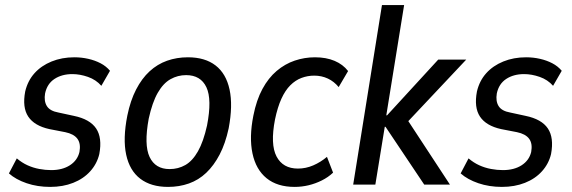

<svg xmlns="http://www.w3.org/2000/svg" viewBox="-20 -725 2245 754"><path d="M177 9Q127 9 84.5 -5.5Q42 -20 15 -44L46 -103Q66 -86 88 -76Q110 -66 134 -61.5Q158 -57 181 -57Q225 -57 254.5 -76Q284 -95 292 -128Q298 -161 284 -180Q270 -199 236 -206L174 -218Q115 -231 91 -267Q67 -303 79 -366Q89 -408 115.5 -437.5Q142 -467 182.5 -483.5Q223 -500 272 -500Q300 -500 326.5 -494Q353 -488 375 -476.5Q397 -465 412 -447L378 -388Q357 -412 325.5 -423Q294 -434 264 -434Q223 -434 194 -415Q165 -396 157 -358Q152 -328 164 -308.5Q176 -289 210 -283L270 -270Q333 -257 357.5 -220.5Q382 -184 370 -120Q361 -82 334.5 -52.5Q308 -23 267.5 -7Q227 9 177 9Z M640 9Q573 9 531 -23Q489 -55 475.5 -117.5Q462 -180 480 -271Q492 -330 514.5 -373.5Q537 -417 567.5 -445Q598 -473 636 -486.5Q674 -500 718 -500Q785 -500 826.5 -468Q868 -436 881.5 -373.5Q895 -311 878 -221Q865 -161 842.5 -118Q820 -75 790 -46.5Q760 -18 722 -4.5Q684 9 640 9ZM646 -61Q680 -61 708 -77Q736 -93 757.5 -131Q779 -169 793 -232Q813 -335 790.5 -382.5Q768 -430 711 -430Q678 -430 649.5 -414Q621 -398 599.5 -360.5Q578 -323 564 -259Q545 -156 567.5 -108.5Q590 -61 646 -61Z M1137 9Q1069 9 1027 -25Q985 -59 971.5 -122.5Q958 -186 975 -271Q987 -332 1010.5 -375.5Q1034 -419 1066.5 -446.5Q1099 -474 1137.5 -487Q1176 -500 1217 -500Q1261 -500 1294 -486Q1327 -472 1347 -446L1310 -383Q1292 -405 1267.5 -416.5Q1243 -428 1214 -428Q1188 -428 1164 -419Q1140 -410 1120 -390Q1100 -370 1085 -337Q1070 -304 1060 -256Q1041 -158 1066 -110.5Q1091 -63 1150 -63Q1181 -63 1210 -75.5Q1239 -88 1264 -109L1288 -47Q1269 -29 1244 -16.5Q1219 -4 1192 2.5Q1165 9 1137 9Z M1367 0 1480 -705H1567L1497 -272H1500L1701 -491H1811L1570 -235L1566 -276L1747 0H1646L1494 -227H1491L1454 0Z M1951 9Q1901 9 1858.5 -5.5Q1816 -20 1789 -44L1820 -103Q1840 -86 1862 -76Q1884 -66 1908 -61.5Q1932 -57 1955 -57Q1999 -57 2028.5 -76Q2058 -95 2066 -128Q2072 -161 2058 -180Q2044 -199 2010 -206L1948 -218Q1889 -231 1865 -267Q1841 -303 1853 -366Q1863 -408 1889.5 -437.5Q1916 -467 1956.5 -483.5Q1997 -500 2046 -500Q2074 -500 2100.5 -494Q2127 -488 2149 -476.5Q2171 -465 2186 -447L2152 -388Q2131 -412 2099.5 -423Q2068 -434 2038 -434Q1997 -434 1968 -415Q1939 -396 1931 -358Q1926 -328 1938 -308.5Q1950 -289 1984 -283L2044 -270Q2107 -257 2131.5 -220.5Q2156 -184 2144 -120Q2135 -82 2108.5 -52.5Q2082 -23 2041.5 -7Q2001 9 1951 9Z"/></svg>

Font: Nunito Sans 10pt Condensed Medium
Style: Italic
Weight: 500
Width: 3
Italic angle: -9°
Designer: Vernon Adams
Foundry: Vernon Adams
Version: Version 3.101;gftools[0.9.27]